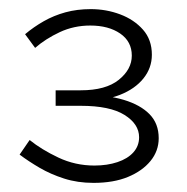

<svg xmlns="http://www.w3.org/2000/svg" viewBox="-20 -811 410 421"><path d="M185 -410Q150 -410 120.5 -419.5Q91 -429 67 -443Q43 -457 23 -472L45 -504Q71 -483 108 -465.5Q145 -448 187 -448Q215 -448 237.5 -455.5Q260 -463 272.5 -477Q285 -491 285 -510Q285 -539 253 -559Q221 -579 157 -579H102V-613H157Q212 -613 240.5 -636Q269 -659 269 -689Q269 -720 243.5 -737.5Q218 -755 178 -755Q142 -755 111 -740.5Q80 -726 57 -706L35 -736Q54 -752 76 -764.5Q98 -777 123.5 -784Q149 -791 179 -791Q213 -791 243.5 -779.5Q274 -768 293.5 -746Q313 -724 313 -691Q313 -662 294.5 -639Q276 -616 243 -603Q210 -590 163 -590V-603Q215 -603 251.5 -592Q288 -581 308 -560.5Q328 -540 328 -508Q328 -480 310 -458Q292 -436 260.5 -423Q229 -410 185 -410Z"/></svg>

Font: BioRhyme Light
Style: Regular
Weight: 300
Designer: Aoife Mooney
Foundry: Aoife Mooney Type
Version: Version 1.600;gftools[0.9.33]